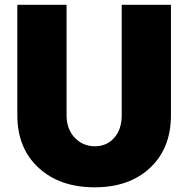

<svg xmlns="http://www.w3.org/2000/svg" viewBox="-20 -777 796 811"><path d="M261.2 -290Q261.2 -231.4 295.7 -195.3Q330.1 -159.2 380.9 -159.2Q430.7 -159.2 462.4 -194.8Q494.1 -230.5 494.1 -290V-756.8H702.1V-290Q702.1 -151.4 614.5 -68.6Q526.9 14.2 379.9 14.2Q231.9 14.2 142.6 -68.6Q53.2 -151.4 53.2 -290V-756.8H261.2Z"/></svg>

Font: Montserrat arm ExtraBold
Style: Regular
Weight: 800
Designer: Julieta Ulanovsky
Foundry: Julieta Ulanovsky
Version: Version 6.000;PS 006.000;hotconv 1.0.88;makeotf.lib2.5.64775